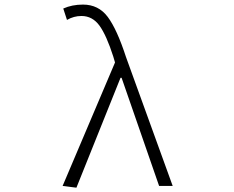

<svg xmlns="http://www.w3.org/2000/svg" viewBox="-20 -828 1040 855"><path d="M320.3 7.8 258.8 0 492.2 -549.8 484.4 -576.2Q454.1 -670.9 422.9 -713.9Q391.6 -756.8 342.8 -756.8Q308.6 -756.8 278.3 -739.3L261.7 -790Q300.8 -807.6 349.6 -807.6Q418.9 -807.6 460 -752.4Q501 -697.3 541 -574.2L749 0H688.5L521.5 -481.4H516.6Z"/></svg>

Font: Gen Shin Gothic Monospace Light
Style: Regular
Weight: 300
Designer: [Source Han Sans]
Ryoko NISHIZUKA  (kana & ideographs); Paul D. Hunt (Latin, Greek & Cyrillic); Wenlong ZHANG  (bopomofo
Version: Version 1.002.20150607